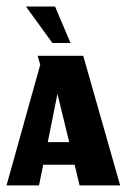

<svg xmlns="http://www.w3.org/2000/svg" viewBox="-26 -559 383 579"><path d="M132 -429.3H186.7L140 -539.3H52.3ZM214 0H336.3L225 -390.7H87.3L95.3 -363.7L-6.3 0H91.7L104.3 -62.3H199ZM147.3 -276 182.7 -130.3H118Z"/></svg>

Font: Jomhuria
Style: Regular
Weight: 400
Designer: Arabic design by Kourosh Beigpour, Latin design by Eben Sorkin, engineering by Lasse Fister and Khaled Hosney
Version: Version 1.0010